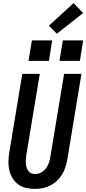

<svg xmlns="http://www.w3.org/2000/svg" viewBox="-20 -1212 557 1240"><path d="M206 8Q176 8 148 1.5Q120 -5 98 -21Q76 -37 61.5 -60.5Q47 -84 40.5 -111.5Q34 -139 34.5 -168.5Q35 -198 40 -228L124 -735H237L150 -212Q148 -198 147 -184.5Q146 -171 147 -157.5Q148 -144 151.5 -131.5Q155 -119 162.5 -108.5Q170 -98 182 -93Q194 -88 207 -88Q227 -88 245.5 -98Q264 -108 276.5 -124.5Q289 -141 295.5 -160Q302 -179 305 -198L394 -735H506L415 -183Q411 -158 403 -133.5Q395 -109 381.5 -86.5Q368 -64 348 -45Q328 -26 304.5 -14Q281 -2 256 3Q231 8 206 8ZM496 -819H364L386 -951H517ZM296 -819H164L186 -951H317ZM347 -994 296 -1046 455 -1192 517 -1128Z"/></svg>

Font: Iosevka SS04
Style: Bold Italic
Weight: 700
Italic angle: -9°
Monospace: yes
Designer: Belleve Invis
Foundry: Belleve Invis
Version: Version 19.0.0; ttfautohint (v1.8.4)